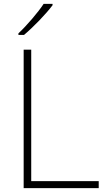

<svg xmlns="http://www.w3.org/2000/svg" viewBox="-20 -970 550 990"><path d="M251 -943V-950H205C177 -907 117 -837 75 -798V-790H104C155 -833 218 -899 251 -943ZM102 0H489V-36H141V-714H102Z"/></svg>

Font: Noto Sans Tamil ExtraLight
Style: Regular
Weight: 200
Designer: Jelle Bosma - Monotype Design Team
Foundry: Monotype Imaging Inc.
Version: Version 2.004